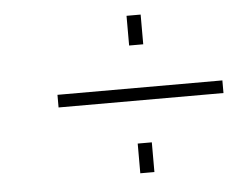

<svg xmlns="http://www.w3.org/2000/svg" viewBox="-39 -508 638 515"><g transform="rotate(-5 280.0 -251.0)"><path d="M116 -234V-268H560V-234ZM319 -383V-463H357V-383ZM319 -39V-119H357V-39Z"/></g></svg>

Font: TitilliumWebThinItalic
Style: Thin Italic
Weight: 200
Italic angle: -13°
Version: Version 1.001;PS 57.000;hotconv 1.0.70;makeotf.lib2.5.55311